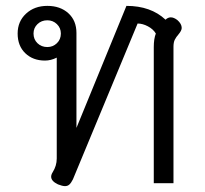

<svg xmlns="http://www.w3.org/2000/svg" viewBox="-20 -623 698 653"><path d="M154 -22Q154 -29 159 -37Q173 -59 173 -84V-427Q153 -417 133 -417Q92 -417 66 -442Q40 -467 40 -509Q40 -550 68.5 -576.5Q97 -603 141 -603Q185 -603 212.5 -578Q240 -553 240 -511V-188L410 -603Q493 -603 543 -556Q551 -564 561 -564Q571 -564 583 -555Q598 -542 598 -528Q598 -519 587 -506Q579 -497 574.5 -488Q570 -479 570 -464V0H503V-463Q503 -491 510 -509Q501 -524 483 -533.5Q465 -543 448 -543L228 -13Q222 -1 216 4.5Q210 10 201 10Q192 10 177 4Q154 -7 154 -22ZM187 -509Q187 -528 173.5 -541Q160 -554 141 -554Q121 -554 107.5 -541Q94 -528 94 -509Q94 -489 107.5 -476Q121 -463 141 -463Q160 -463 173.5 -476Q187 -489 187 -509Z"/></svg>

Font: Niramit Light
Style: Regular
Weight: 300
Designer: Katatrad Aksorn Co.,Ltd.
Foundry: Cadson Demak Co.,Ltd.
Version: Version 1.000; ttfautohint (v1.6)